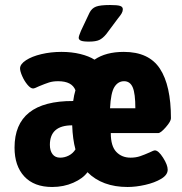

<svg xmlns="http://www.w3.org/2000/svg" viewBox="-20 -738 728 766"><path d="M38 -149Q38 -336 272 -335Q275 -358 281 -378Q267 -414 212 -414Q191 -414 175.5 -409Q160 -404 136 -394Q118 -385 112 -385Q102 -385 89.5 -400Q77 -415 68.5 -434.5Q60 -454 60 -465Q60 -482 83.5 -497.5Q107 -513 145 -522Q183 -531 225 -531Q266 -531 300.5 -522.5Q335 -514 357 -500Q402 -531 474 -531Q574 -531 618 -464Q662 -397 662 -266Q662 -254 641.5 -230.5Q621 -207 611 -207H422Q422 -155 444 -132Q466 -109 501 -109Q522 -109 539.5 -115Q557 -121 577 -130Q593 -138 598 -138Q612 -138 630.5 -109Q649 -80 649 -61Q649 -40 623 -24.5Q597 -9 559.5 -0.5Q522 8 489 8Q388 8 329 -51Q311 -26 272.5 -9Q234 8 188 8Q116 8 77 -34Q38 -76 38 -149ZM520 -306Q520 -365 509.5 -389.5Q499 -414 475 -414Q451 -414 436.5 -391Q422 -368 419 -306ZM281 -142Q270 -182 268 -238Q179 -238 179 -160Q179 -137 189.5 -123Q200 -109 220 -109Q238 -109 254.5 -117.5Q271 -126 281 -142ZM294 -587Q294 -594 303 -615L337 -687Q346 -705 363 -711.5Q380 -718 419 -718Q448 -718 459 -714.5Q470 -711 470 -701Q470 -693 465.5 -685Q461 -677 451 -665L404 -602Q390 -585 376 -578.5Q362 -572 335 -572Q311 -572 302.5 -576Q294 -580 294 -587Z"/></svg>

Font: Asap Condensed
Style: Bold
Weight: 700
Designer: Pablo Cosgaya
Foundry: Omnibus-Type
Version: Version 1.010; ttfautohint (v1.8)